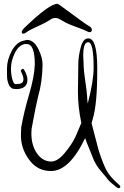

<svg xmlns="http://www.w3.org/2000/svg" viewBox="-20 -876 656 1015"><path d="M392 -391 394 -536Q394 -577 406.5 -625Q419 -673 446 -673Q446 -673 447 -673Q494 -673 494 -517Q494 -511 494 -498Q494 -324 470 -246L464 -225Q490 -128 495.5 -104Q501 -80 513 -47Q525 -14 534 6Q554 54 612 103Q616 106 616 111Q616 119 606 119L599 116Q561 87 550.5 73Q540 59 520 36Q484 -4 469 -47Q464 -61 450.5 -93Q437 -125 430 -146Q347 28 250 28Q249 28 248 28Q182 28 140 -24Q86 -91 91 -174Q92 -190 92 -197V-202Q106 -282 134 -377Q162 -472 164 -535Q164 -643 122 -643H109Q77 -635 57.5 -594Q38 -553 38 -514Q38 -481 45.5 -456Q53 -431 62 -431Q68 -431 73 -432Q104 -432 104 -457Q104 -472 92 -496Q87 -504 95 -509.5Q103 -515 108 -507V-506Q125 -478 125 -454Q125 -409 72 -405Q50 -405 43.5 -409Q37 -413 32 -419Q27 -425 24.5 -433.5Q22 -442 20 -449Q18 -456 17.5 -467Q17 -478 17 -484V-515Q17 -559 41.5 -605.5Q66 -652 104 -661Q122 -665 123 -665Q158 -665 181.5 -619Q205 -573 205 -535Q204 -443 181 -364Q171 -325 147 -195Q147 -194 146 -174Q145 -110 174.5 -66.5Q204 -23 250 -22Q284 -22 321.5 -66.5Q359 -111 379 -153Q408 -221 410 -226Q392 -311 392 -391ZM106 -726Q240 -856 284 -856Q287 -856 321 -831Q433 -748 446 -741Q469 -730 465 -714Q460 -700 442 -709.5Q424 -719 379 -735Q334 -751 310.5 -766Q287 -781 274 -781Q261 -781 254 -777Q224 -757 179.5 -737Q135 -717 123 -707.5Q111 -698 103 -698Q95 -698 95 -706Q95 -714 106 -726ZM420 -581 422 -538Q422 -506 431 -446Q440 -386 440.5 -366Q441 -346 444 -329Q475 -447 475 -519Q475 -653 446 -653Q420 -653 420 -581Z"/></svg>

Font: Ruge Boogie
Style: Regular
Weight: 400
Version: Version 1.003